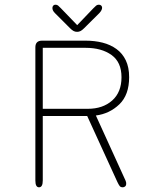

<svg xmlns="http://www.w3.org/2000/svg" viewBox="-20 -792 659 817"><path d="M162 -588.5V-329H353.5Q417.5 -329 457.2 -364.2Q497 -399.5 497 -463.5Q497 -527.5 454.5 -558Q412 -588.5 344 -588.5ZM130.5 -24V-590.5Q130.5 -619 159 -619H344Q383 -619 416.5 -610.5Q450 -602 475.5 -583.5Q501 -565 515.2 -535.5Q529.5 -506 529.5 -463.5Q529.5 -388 487.8 -348Q446 -308 388 -300.5L514 -24Q516 -20 516.5 -16.8Q517 -13.5 517 -10.5Q517 -2.5 512.5 1.2Q508 5 502.5 5Q493.5 5 489.2 -0.5Q485 -6 479.5 -17.5L351 -298.5H162V-24Q162 5 146 5Q130.5 5 130.5 -24ZM403 -736.5 337.5 -671.5Q329.5 -663.5 322.8 -660Q316 -656.5 308 -656.5Q300 -656.5 293.2 -660Q286.5 -663.5 278.5 -671.5L213.5 -736.5Q203 -747 203 -758Q203 -764 206.5 -768Q210 -772 215.5 -772Q222.5 -772 227 -768.5Q231.5 -765 239 -757L308.5 -685L377 -756.5Q384.5 -764.5 389.2 -768.2Q394 -772 400.5 -772Q407 -772 410.8 -768.2Q414.5 -764.5 414.5 -759Q414.5 -754.5 411.8 -748.8Q409 -743 403 -736.5Z"/></svg>

Font: Sono ExtraLight Monospace ExtraLight
Style: Regular
Weight: 250
Version: Version 2.112